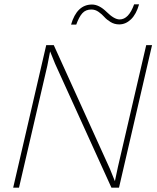

<svg xmlns="http://www.w3.org/2000/svg" viewBox="-20 -869 727 889"><path d="M624 -849Q611 -803 586.5 -779.5Q562 -756 532 -756Q510 -756 492 -767Q474 -778 463 -790.5Q452 -803 436.5 -814Q421 -825 403 -825Q377 -825 361.5 -808Q346 -791 333 -755H309Q336 -848 406 -848Q439 -848 474 -813.5Q509 -779 534 -779Q576 -779 601 -849ZM41 0 194 -660H229L489 -87L512 -30L526 -96L657 -660H684L531 0H496L235 -574L212 -631L199 -564L68 0Z"/></svg>

Font: Elaine Sans ExtraLight
Style: Italic
Weight: 275
Italic angle: -13°
Designer: Wei Huang
Foundry: Wei Huang
Version: Version 2.001;December 24, 2019;FontCreator 12.0.0.2547 64-b